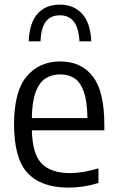

<svg xmlns="http://www.w3.org/2000/svg" viewBox="-20 -824 519 853"><path d="M283.5 9.5Q163.5 9.5 103 -55Q42.5 -119.5 42.5 -271.5Q42.5 -418 98.5 -484.5Q154.5 -551 248 -551Q340.5 -551 392 -484.8Q443.5 -418.5 443.5 -270V-245H121.5Q124 -138.5 165.8 -96.8Q207.5 -55 292.5 -55Q346.5 -55 417.5 -76V-11Q380.5 0 348.2 4.8Q316 9.5 283.5 9.5ZM248 -493.5Q211 -493.5 183 -476Q155 -458.5 138.8 -416Q122.5 -373.5 121.5 -299.5H368.5Q367.5 -373.5 352.5 -416Q337.5 -458.5 311 -476Q284.5 -493.5 248 -493.5ZM107.5 -640.5Q111 -723 147 -763.2Q183 -803.5 246 -803.5Q307.5 -803.5 344.8 -762.8Q382 -722 385.5 -640.5H333Q329.5 -700.5 307.8 -728.2Q286 -756 246 -756Q205 -756 183.8 -728.2Q162.5 -700.5 160 -640.5Z"/></svg>

Font: Encode Sans SemiCondensed SemiCondensed
Style: Regular
Weight: 400
Width: 4
Designer: Multiple Designers
Foundry: Impallari Type
Version: Version 3.000; ttfautohint (v1.8.3) -l 8 -r 50 -G 200 -x 14 